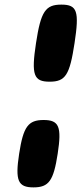

<svg xmlns="http://www.w3.org/2000/svg" viewBox="-20 -862 353 832"><path d="M63 -196C45 -79 58 -50 125 -50C192 -50 212 -79 230 -196C248 -313 236 -342 169 -342C102 -342 81 -313 63 -196ZM136 -675C115 -537 126 -508 195 -508C264 -508 282 -537 303 -675C324 -813 315 -842 246 -842C177 -842 157 -813 136 -675Z"/></svg>

Font: Hussar Skorodowane
Style: Ky
Weight: 700
Foundry: Cannot Into Space Fonts
Version: Version 0.892